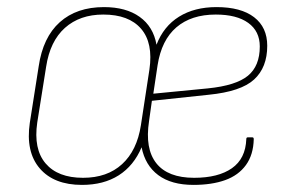

<svg xmlns="http://www.w3.org/2000/svg" viewBox="-20 -510 821 541"><path d="M211 11Q132 11 92 -35.5Q52 -82 64 -164L89 -323Q101 -405 148.5 -447.5Q196 -490 273 -490Q335 -490 373.5 -462.5Q412 -435 421 -384Q441 -436 484.5 -463Q528 -490 590 -490Q659 -490 696 -461.5Q733 -433 733 -381Q733 -320 696 -286Q659 -252 568 -243L408 -226L400 -169Q388 -91 420.5 -50Q453 -9 527 -9Q595 -9 633.5 -36Q672 -63 674 -118Q674 -123 678 -123H691Q695 -123 695 -118Q694 -74 673 -45Q652 -16 614.5 -2.5Q577 11 525 11Q463 11 426 -16.5Q389 -44 379 -95Q357 -43 314.5 -16Q272 11 211 11ZM214 -9Q282 -9 324 -47.5Q366 -86 377 -157L401 -314Q412 -389 377.5 -429Q343 -469 271 -469Q205 -469 163 -431.5Q121 -394 110 -322L85 -165Q74 -90 108.5 -49.5Q143 -9 214 -9ZM412 -246 566 -261Q645 -269 678.5 -296.5Q712 -324 712 -379Q712 -422 679.5 -445.5Q647 -469 588 -469Q519 -469 477 -433Q435 -397 424 -326Z"/></svg>

Font: Sofia Sans Semi Condensed Thin
Style: Italic
Weight: 250
Italic angle: -9°
Version: Version 4.100